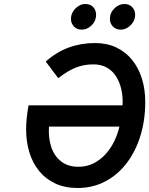

<svg xmlns="http://www.w3.org/2000/svg" viewBox="-20 -927 746 959"><path d="M368 12Q304.5 12 256.2 -10.5Q208 -33 175.5 -72.8Q143 -112.5 126.8 -165.8Q110.5 -219 110.5 -280.5Q110.5 -310 114 -342Q117.5 -374 122.5 -401H592Q594.5 -443 586.2 -479.8Q578 -516.5 560 -545Q542 -573.5 513.5 -589.5Q485 -605.5 446.5 -605.5Q398 -605.5 357.5 -589Q317 -572.5 271 -536.5L208.5 -619.5Q262 -667 323.2 -689.5Q384.5 -712 454.5 -712Q514.5 -712 561.2 -689.8Q608 -667.5 640 -627.8Q672 -588 688.8 -534.5Q705.5 -481 705.5 -418.5Q705.5 -325.5 680.8 -246.8Q656 -168 611 -110Q566 -52 504.2 -20Q442.5 12 368 12ZM372 -94Q413.5 -94 447.5 -111.2Q481.5 -128.5 507.5 -157.2Q533.5 -186 550.8 -221.8Q568 -257.5 576.5 -294.5H224.5Q221 -237.5 236.2 -192.2Q251.5 -147 285.5 -120.5Q319.5 -94 372 -94ZM583 -779Q558.5 -779 543.8 -794.8Q529 -810.5 529 -832.5Q529 -863.5 551.5 -885.2Q574 -907 601.5 -907Q625.5 -907 640.2 -891.5Q655 -876 655 -853.5Q655 -833 644.5 -816.2Q634 -799.5 617.5 -789.2Q601 -779 583 -779ZM388 -779Q364 -779 349.2 -794.8Q334.5 -810.5 334.5 -832.5Q334.5 -853 345 -869.8Q355.5 -886.5 372 -896.8Q388.5 -907 406 -907Q431.5 -907 445.8 -891.5Q460 -876 460 -853.5Q460 -822.5 438 -800.8Q416 -779 388 -779Z"/></svg>

Font: Overpass SemiBold
Style: Italic
Weight: 600
Italic angle: -10°
Designer: Delve Withrington, Dave Bailey, Thomas Jockin
Foundry: Delve Fonts LLC
Version: Version 4.000